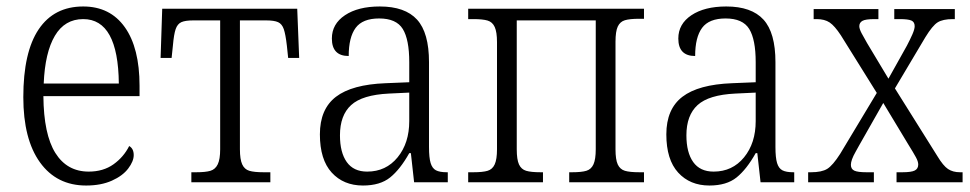

<svg xmlns="http://www.w3.org/2000/svg" viewBox="-20 -563 2996 593"><path d="M52 -263Q52 -402 99.5 -472.5Q147 -543 237 -543Q320 -543 365.5 -479Q411 -415 411 -298V-266H114Q115 -148 151 -90.5Q187 -33 254 -33Q299 -33 330.5 -55.5Q362 -78 379 -112Q393 -104 393 -84Q393 -65 376 -42.5Q359 -20 325.5 -5Q292 10 246 10Q155 10 103.5 -61.5Q52 -133 52 -263ZM347 -305Q345 -504 237 -504Q180 -504 149.5 -452.5Q119 -401 115 -305Z M571 -31H586Q615 -31 630 -35.5Q645 -40 652.5 -55.5Q660 -71 660 -102V-500H577Q552 -500 540 -494.5Q528 -489 522.5 -473Q517 -457 514 -422L510 -384H476L481 -536H898L904 -384H870L866 -422Q862 -457 856.5 -473Q851 -489 839 -494.5Q827 -500 802 -500H721V-102Q721 -71 728 -55.5Q735 -40 750 -35.5Q765 -31 794 -31H815V0H571Z M968 -148Q968 -226 1017.5 -264Q1067 -302 1171 -306L1244 -309V-371Q1244 -441 1224 -473.5Q1204 -506 1151 -506Q1100 -506 1078.5 -477Q1057 -448 1057 -390Q1005 -390 1005 -444Q1005 -489 1045.5 -516Q1086 -543 1153 -543Q1231 -543 1268 -502.5Q1305 -462 1305 -371V-109Q1305 -76 1310 -59.5Q1315 -43 1326.5 -37Q1338 -31 1360 -31H1363V0H1259L1249 -90H1244Q1216 -40 1185 -15Q1154 10 1101 10Q1041 10 1004.5 -30Q968 -70 968 -148ZM1244 -189V-277L1181 -274Q1099 -270 1064.5 -238.5Q1030 -207 1030 -145Q1030 -92 1051 -62.5Q1072 -33 1114 -33Q1172 -33 1208 -77Q1244 -121 1244 -189Z M1426 -31H1442Q1471 -31 1486 -35.5Q1501 -40 1508 -55.5Q1515 -71 1515 -102V-433Q1515 -464 1508 -479.5Q1501 -495 1486 -499.5Q1471 -504 1442 -504H1426V-536H1969V-505H1954Q1925 -505 1910 -500.5Q1895 -496 1888 -481Q1881 -466 1881 -434V-102Q1881 -70 1888 -55Q1895 -40 1910 -35.5Q1925 -31 1955 -31H1969V0H1738V-31H1747Q1776 -31 1791 -35.5Q1806 -40 1813 -55.5Q1820 -71 1820 -102V-500H1576V-102Q1576 -70 1583 -55Q1590 -40 1605 -35.5Q1620 -31 1650 -31H1657V0H1426Z M2038 -148Q2038 -226 2087.5 -264Q2137 -302 2241 -306L2314 -309V-371Q2314 -441 2294 -473.5Q2274 -506 2221 -506Q2170 -506 2148.5 -477Q2127 -448 2127 -390Q2075 -390 2075 -444Q2075 -489 2115.5 -516Q2156 -543 2223 -543Q2301 -543 2338 -502.5Q2375 -462 2375 -371V-109Q2375 -76 2380 -59.5Q2385 -43 2396.5 -37Q2408 -31 2430 -31H2433V0H2329L2319 -90H2314Q2286 -40 2255 -15Q2224 10 2171 10Q2111 10 2074.5 -30Q2038 -70 2038 -148ZM2314 -189V-277L2251 -274Q2169 -270 2134.5 -238.5Q2100 -207 2100 -145Q2100 -92 2121 -62.5Q2142 -33 2184 -33Q2242 -33 2278 -77Q2314 -121 2314 -189Z M2476 -31H2485Q2518 -31 2535 -41.5Q2552 -52 2575 -88L2688 -276L2577 -454Q2558 -483 2542.5 -493.5Q2527 -504 2502 -504H2493V-535H2693V-504H2681Q2653 -504 2643.5 -498.5Q2634 -493 2634 -482Q2634 -474 2641 -460.5Q2648 -447 2658 -430L2724 -320L2781 -422Q2791 -441 2798 -457Q2805 -473 2805 -482Q2805 -495 2795 -499.5Q2785 -504 2759 -504H2742V-535H2929V-504H2923Q2892 -504 2876 -494Q2860 -484 2838 -448L2744 -290L2875 -81Q2893 -51 2908 -41Q2923 -31 2945 -31H2953V0H2749V-31H2767Q2795 -31 2805.5 -36.5Q2816 -42 2816 -55Q2816 -64 2809 -77Q2802 -90 2784 -119L2708 -245L2633 -113Q2631 -109 2623 -95Q2615 -81 2611.5 -71Q2608 -61 2608 -54Q2608 -41 2618.5 -36Q2629 -31 2656 -31H2679V0H2476Z"/></svg>

Font: Noto Serif NarrowLight
Style: Regular
Weight: 300
Width: 4
Designer: Monotype Design Team
Foundry: Monotype Imaging Inc.
Version: Version 1.001